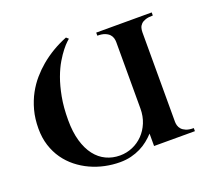

<svg xmlns="http://www.w3.org/2000/svg" viewBox="-127 -888 1149 1064"><g transform="rotate(-20 447.5 -356.0)"><path d="M528.8 -700.2H856V-682.1Q829.6 -682.1 812.7 -676.5Q795.9 -670.9 786.4 -661.4Q776.9 -651.9 773.4 -639.6Q770 -627.4 770 -613.8V-85.9Q770 -76.2 773.2 -64.5Q776.4 -52.7 785.4 -42.5Q794.4 -32.2 811.3 -25.1Q828.1 -18.1 856 -18.1V0H615.2V-73.2Q597.7 -54.2 576.7 -37.4Q555.7 -20.5 530 -7.8Q504.4 4.9 474.1 12.5Q443.8 20 408.2 20Q364.3 20 320.3 10.7Q276.4 1.5 236.1 -17.1Q195.8 -35.6 161.1 -63.2Q126.5 -90.8 100.8 -127.2Q75.2 -163.6 60.5 -209.2Q45.9 -254.9 45.9 -309.1Q45.9 -367.7 59.3 -417.2Q72.8 -466.8 95 -507.6Q117.2 -548.3 145.5 -580.8Q173.8 -613.3 203.6 -638.2Q273.4 -696.8 361.8 -731.9L375 -720.2Q373 -718.8 360.8 -707.5Q348.6 -696.3 331.1 -674.3Q313.5 -652.3 293.5 -618.9Q273.4 -585.4 256.3 -539.1Q239.3 -492.7 228 -432.6Q216.8 -372.6 216.8 -297.9Q216.8 -227.1 232.2 -174.1Q247.6 -121.1 274.9 -85.7Q302.2 -50.3 339.6 -32.7Q377 -15.1 420.9 -15.1Q460.4 -15.1 495.6 -30.3Q530.8 -45.4 557.4 -72.8Q584 -100.1 599.6 -137.9Q615.2 -175.8 615.2 -221.2V-613.8Q615.2 -623.5 612.1 -635.5Q608.9 -647.5 599.9 -657.7Q590.8 -668 573.7 -675Q556.6 -682.1 528.8 -682.1Z"/></g></svg>

Font: Uncial Antiqua
Style: Regular
Weight: 400
Version: Version 1.000